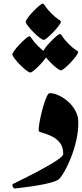

<svg xmlns="http://www.w3.org/2000/svg" viewBox="-20 -1060 462 1082"><path d="M260.3 -535.2Q282.2 -535.2 309.8 -522.9Q337.4 -510.7 362.8 -488.5Q388.2 -466.3 404.8 -436Q421.4 -405.8 421.4 -370.1Q421.4 -319.3 409.7 -268.6Q397.9 -217.8 380.6 -173.6Q363.3 -129.4 345.5 -97.9Q327.6 -66.4 315.9 -53.7Q306.2 -43.5 280 -35.2Q253.9 -26.9 220.2 -20.3Q186.5 -13.7 153.6 -9Q120.6 -4.4 96.2 -1.7Q71.8 1 64.9 2Q57.1 3.4 52 -8.3Q46.9 -20 54.2 -23.9Q57.6 -25.9 79.3 -36.4Q101.1 -46.9 133.1 -63Q165 -79.1 200.2 -97.9Q235.4 -116.7 266.4 -135Q297.4 -153.3 316.9 -168.5Q336.4 -183.6 336.4 -192.4Q336.4 -231 318.4 -254.2Q300.3 -277.3 275.4 -290Q250.5 -302.7 228.8 -308.8Q207 -314.9 200.2 -318.8Q196.3 -322.8 199 -345.7Q201.7 -368.7 208.5 -400.4Q215.3 -432.1 224.4 -462.9Q233.4 -493.7 242.9 -514.4Q252.4 -535.2 260.3 -535.2ZM248 -753.9Q248 -747.6 235.8 -731Q223.6 -714.4 206.3 -696Q189 -677.7 173.3 -664.6Q157.7 -651.4 151.4 -651.4Q143.6 -651.4 127.2 -664.1Q110.8 -676.8 93 -694.8Q75.2 -712.9 62.5 -729.5Q49.8 -746.1 49.8 -753.9Q49.8 -760.3 62 -776.6Q74.2 -793 91.6 -811Q108.9 -829.1 124.3 -842.3Q139.6 -855.5 146 -855.5Q151.4 -855.5 160.6 -840.3Q169.9 -825.2 193.8 -800.8Q217.3 -777.3 232.7 -768.1Q248 -758.8 248 -753.9ZM420.4 -766.1Q420.4 -759.8 408.2 -743.2Q396 -726.6 378.7 -708.3Q361.3 -689.9 345.7 -676.8Q330.1 -663.6 323.7 -663.6Q315.9 -663.6 299.6 -676.3Q283.2 -689 265.4 -707Q247.6 -725.1 234.9 -741.7Q222.2 -758.3 222.2 -766.1Q222.2 -772.9 234.4 -789.3Q246.6 -805.7 263.9 -823.7Q281.2 -841.8 296.6 -855Q312 -868.2 318.4 -868.2Q323.7 -868.2 333 -852.8Q342.3 -837.4 366.2 -813.5Q389.6 -789.6 405 -780.5Q420.4 -771.5 420.4 -766.1ZM323.2 -937.5Q323.2 -931.2 311 -914.8Q298.8 -898.4 281.5 -880.1Q264.2 -861.8 248.5 -848.6Q232.9 -835.4 227.1 -835.4Q219.2 -835.4 202.6 -848.1Q186 -860.8 168.2 -878.9Q150.4 -897 137.7 -913.3Q125 -929.7 125 -937.5Q125 -944.3 137.2 -960.7Q149.4 -977.1 166.7 -995.1Q184.1 -1013.2 199.5 -1026.4Q214.8 -1039.6 221.2 -1039.6Q226.6 -1039.6 235.8 -1024.4Q245.1 -1009.3 269 -984.9Q292.5 -961.4 307.9 -952.1Q323.2 -942.9 323.2 -937.5Z"/></svg>

Font: Awami Nastaliq
Style: Bold
Weight: 700
Designer: Peter Martin, SIL International
Foundry: SIL International
Version: Version 3.100